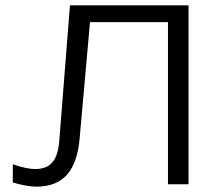

<svg xmlns="http://www.w3.org/2000/svg" viewBox="-20 -690 786 719"><path d="M242 -670 202 -163C196 -83 164 -57 111 -57C92 -57 60 -63 28 -75V-7C54 2 92 9 116 9C219 9 267 -53 278 -169L317 -607H609V0H686V-670Z"/></svg>

Font: LT Wave Light
Style: Regular
Weight: 300
Designer: Daniel Lyons
Version: Version 2.5 (Glyphs App)